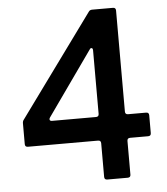

<svg xmlns="http://www.w3.org/2000/svg" viewBox="-54 -811 747 859"><g transform="rotate(-5 320.0 -381.5)"><path d="M393 0Q380 0 380 -13V-164Q380 -177 367 -177H52Q39 -177 39 -190V-283Q39 -293 44 -299L376 -755Q381 -763 392 -763H485Q498 -763 498 -750V-296Q498 -283 511 -283H592Q605 -283 605 -270V-190Q605 -177 592 -177H511Q498 -177 498 -164V-13Q498 0 485 0ZM367 -283Q380 -283 380 -296V-581Q380 -592 373 -592Q368 -592 365 -586L162 -299Q159 -295 159 -291Q159 -283 170 -283Z"/></g></svg>

Font: Open Sauce Two Medium
Style: Regular
Weight: 500
Designer: Alfredo Marco Pradil
Foundry: Creative Sauce Fz LLC
Version: Version 1.477